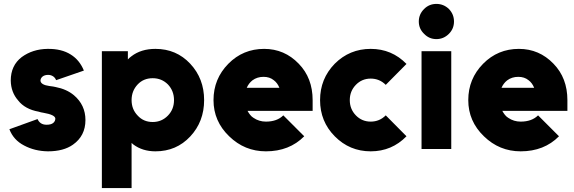

<svg xmlns="http://www.w3.org/2000/svg" viewBox="-20 -762 2936 982"><path d="M409 -401Q387 -455 342 -483Q295 -513 223 -512Q147 -511 91 -470Q35 -427 35 -350Q36 -290 73 -248Q90 -226 116.5 -211.5Q143 -197 177 -191Q183 -189 189.5 -187.5Q196 -186 203 -185Q261 -175 263 -156Q263 -142 252 -133Q241 -124 218 -124Q185 -124 172 -153L28 -101Q49 -46 103 -18Q157 11 225 12Q305 12 353 -22Q417 -67 417 -148Q417 -225 358 -275Q321 -306 264 -317Q259 -318 251.5 -319.5Q244 -321 233 -322Q189 -328 187 -349Q187 -361 197 -370Q208 -379 226 -379Q240 -379 251 -372Q262 -365 267 -352Z M634 -500V-458Q638 -463 642.5 -466.5Q647 -470 652 -474Q701 -512 775 -512Q882 -512 953 -436Q1024 -360 1024 -250Q1024 -140 953 -64Q882 12 775 12Q709 12 662 -23Q660 -25 657.5 -27Q655 -29 653 -31V200H501V-500ZM761 -138Q807 -138 839 -171Q870 -203 870 -250Q870 -297 839 -330Q807 -362 761 -362Q714 -362 684 -330Q653 -297 653 -250Q653 -203 684 -171Q714 -138 761 -138Z M1579 -195V-250Q1579 -363 1508 -436Q1435 -512 1331 -512Q1223 -512 1148 -436Q1072 -359 1072 -250Q1072 -142 1152 -65Q1231 12 1340 12Q1460 12 1536 -65L1429 -172Q1397 -140 1340 -140Q1305 -140 1277 -159Q1267 -165 1259.5 -174.5Q1252 -184 1246 -195ZM1328 -369Q1359 -369 1380 -352Q1399 -338 1409 -313H1242Q1252 -336 1271 -351Q1295 -369 1328 -369Z M1876 -512Q1768 -512 1692 -436Q1617 -359 1617 -250Q1617 -141 1692 -65Q1768 12 1876 12Q1984 12 2059 -65L1953 -172Q1921 -140 1876 -140Q1831 -140 1800 -172Q1769 -204 1769 -250Q1769 -296 1800 -328Q1831 -360 1876 -360Q1921 -360 1953 -328L2059 -435Q1984 -512 1876 -512Z M2136 0H2288V-500H2136ZM2302 -652Q2302 -689 2276 -716Q2249 -742 2212 -742Q2175 -742 2149 -716Q2122 -689 2122 -652Q2122 -615 2149 -589Q2175 -562 2212 -562Q2249 -562 2276 -589Q2302 -615 2302 -652Z M2882 -195V-250Q2882 -363 2811 -436Q2738 -512 2634 -512Q2526 -512 2451 -436Q2375 -359 2375 -250Q2375 -142 2455 -65Q2534 12 2643 12Q2763 12 2839 -65L2732 -172Q2700 -140 2643 -140Q2608 -140 2580 -159Q2570 -165 2562.5 -174.5Q2555 -184 2549 -195ZM2631 -369Q2662 -369 2683 -352Q2702 -338 2712 -313H2545Q2555 -336 2574 -351Q2598 -369 2631 -369Z"/></svg>

Font: Unageo
Style: ExtraBold
Weight: 800
Designer: Richard Sepsi
Foundry: Richard Sepsi
Version: Version 2.000